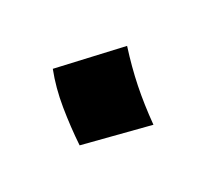

<svg xmlns="http://www.w3.org/2000/svg" viewBox="-73 -554 554 512"><g transform="rotate(30 203.5 -298.5)"><path d="M214 -152Q169 -182 125.5 -217.5Q82 -253 50 -293L191 -445Q230 -402 269 -367.5Q308 -333 357 -298Z"/></g></svg>

Font: Marhey Light
Style: Bold
Weight: 700
Version: Version 1.000